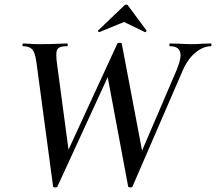

<svg xmlns="http://www.w3.org/2000/svg" viewBox="-20 -815 944 839"><path d="M499 -583 231 0Q230 4 221 4Q213 4 212 0L139 -544Q133 -586 120.5 -599.5Q108 -613 81 -613Q78 -613 78 -619Q78 -625 81 -625L105 -624Q127 -622 149 -622Q201 -622 243 -624Q255 -625 273 -625Q276 -625 276 -619Q276 -613 273 -613Q246 -613 236 -605.5Q226 -598 226 -576Q226 -555 230 -530L283 -134L225 -43L493 -625Q495 -628 503 -628Q511 -628 512 -625L606 -129L552 -43L751 -507Q769 -551 769 -573Q769 -613 723 -613Q720 -613 720 -619Q720 -625 723 -625L763 -624Q795 -622 821 -622Q839 -622 863 -624L902 -625Q904 -625 904 -619Q904 -613 902 -613Q868 -613 834 -585Q800 -557 778 -506L559 0Q558 4 549 4Q541 4 540 0L446 -503ZM414 -675Q411 -675 409 -677.5Q407 -680 409 -682L522 -790Q527 -795 531 -795Q537 -795 540 -790L620 -682V-681Q620 -678 617.5 -675.5Q615 -673 613 -675L522 -719L415 -675Z"/></svg>

Font: Cormorant Infant SemiBold
Style: Italic
Weight: 600
Italic angle: -10°
Designer: Christian Thalmann (Catharsis Fonts)
Foundry: Catharsis Fonts
Version: Version 4.000